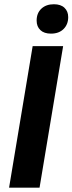

<svg xmlns="http://www.w3.org/2000/svg" viewBox="-20 -862 333 882"><path d="M21.7 0 130 -650H270L161.7 0ZM214.2 -707.5Q182.5 -707.5 165.4 -723.8Q148.3 -740 148.3 -767.5Q148.3 -801.7 170 -822.1Q191.7 -842.5 227.5 -842.5Q259.2 -842.5 276.2 -826.2Q293.3 -810 293.3 -783.3Q293.3 -750 272.1 -728.8Q250.8 -707.5 214.2 -707.5Z"/></svg>

Font: Familjen Grotesk GF
Style: Bold Italic
Weight: 700
Designer: Anders Wikstroem, Jonas Baeckman, Matilda Gysing, Kristian Moeller
Foundry: Familjen STHML AB
Version: Version 2.000; Beta; Release 4; Build 6